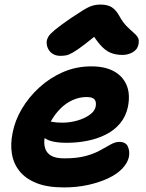

<svg xmlns="http://www.w3.org/2000/svg" viewBox="-20 -809 639 839"><path d="M259 10Q187 10 139.5 -9Q92 -28 65.5 -61Q39 -94 32 -137Q25 -180 35 -228Q45 -282 75.5 -333.5Q106 -385 152 -427Q198 -469 255.5 -494Q313 -519 379 -519Q438 -519 477 -498Q516 -477 533 -437.5Q550 -398 539 -342Q530 -300 504.5 -269.5Q479 -239 441.5 -220.5Q404 -202 360.5 -193.5Q317 -185 272 -185Q203 -185 175.5 -205.5Q148 -226 152 -250Q155 -264 163.5 -271.5Q172 -279 187 -279Q197 -279 212 -276Q227 -273 253 -273Q285 -273 317 -282Q349 -291 371.5 -307Q394 -323 398 -343Q402 -364 393 -374.5Q384 -385 358 -385Q327 -385 297 -371.5Q267 -358 242.5 -333Q218 -308 200.5 -275.5Q183 -243 175 -206Q171 -183 177 -162Q183 -141 203 -129Q223 -117 261 -117Q317 -117 355 -127.5Q393 -138 418.5 -152.5Q444 -167 464 -178Q484 -189 501 -189Q530 -189 539 -168Q548 -147 543 -122Q537 -96 514 -72Q491 -48 453 -30Q415 -12 365.5 -1Q316 10 259 10ZM244 -565Q225 -565 211.5 -573Q198 -581 190.5 -595.5Q183 -610 184 -627Q185 -638 191.5 -649Q198 -660 220 -678.5Q242 -697 290 -730Q323 -752 344 -765Q365 -778 382 -783.5Q399 -789 419 -789Q451 -789 469 -777Q487 -765 501 -740Q517 -711 533.5 -694.5Q550 -678 563 -667Q576 -656 582.5 -645Q589 -634 585 -615Q581 -593 560.5 -581Q540 -569 515 -569Q486 -569 463 -578.5Q440 -588 418 -613Q396 -638 370 -682L431 -681Q380 -638 348.5 -614Q317 -590 298.5 -579.5Q280 -569 268 -567Q256 -565 244 -565Z"/></svg>

Font: Shantell Sans Light
Style: Bold Italic
Weight: 700
Italic angle: -11°
Version: Version 1.011;[c5ecc13dd]